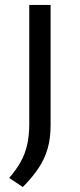

<svg xmlns="http://www.w3.org/2000/svg" viewBox="-20 -615 322 774"><path d="M72 139 17 102.5Q45.5 69.5 63.2 37.8Q81 6 89.5 -31.2Q98 -68.5 98 -117V-595H184V-110Q184 -58.5 172.5 -17.5Q161 23.5 136.5 61Q112 98.5 72 139Z"/></svg>

Font: Encode Sans SC Expanded
Style: Regular
Weight: 400
Width: 7
Designer: Multiple Designers
Foundry: Impallari Type
Version: Version 3.002